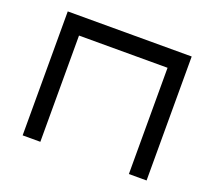

<svg xmlns="http://www.w3.org/2000/svg" viewBox="-116 -839 1111 995"><g transform="rotate(20 439.5 -342.0)"><path d="M97.7 -683.6H781.2V0H683.6V-585.9H195.3V0H97.7Z"/></g></svg>

Font: BabelStone Club Penguin
Style: Regular
Weight: 400
Designer: Andrew West
Foundry: BabelStone
Version: Version 1.02 November 6, 2013